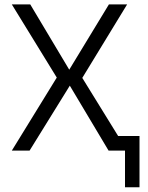

<svg xmlns="http://www.w3.org/2000/svg" viewBox="-20 -670 660 854"><path d="M32.5 -650.5H114.5L288 -360L464.5 -650.5H545.5L346 -323.5L505.5 -65H600.5V163H536V0H463L290.5 -289L111.5 0H32.5L232.5 -325Z"/></svg>

Font: Overused Grotesk Book
Style: Regular
Weight: 375
Version: Version 0.004